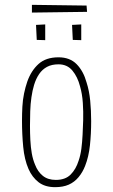

<svg xmlns="http://www.w3.org/2000/svg" viewBox="-20 -764 467 794"><path d="M208 10Q166 10 139.5 -10.5Q113 -31 98 -65Q81 -104 76 -156.5Q71 -209 71 -264Q71 -294 72.5 -322.5Q74 -351 79.5 -377.5Q85 -404 93 -427Q109 -472 139.5 -499.5Q170 -527 222 -527Q269 -527 297 -498.5Q325 -470 338 -423Q349 -389 353 -348Q357 -307 357 -263Q357 -211 352 -163.5Q347 -116 332 -78Q322 -52 305 -31.5Q288 -11 264.5 -0.5Q241 10 208 10ZM211 -20Q250 -20 272 -42Q294 -64 305 -99Q313 -122 316.5 -149Q320 -176 321.5 -206Q323 -236 324 -267Q325 -302 322.5 -339Q320 -376 311 -407Q301 -446 279.5 -472Q258 -498 222 -498Q194 -498 174.5 -487.5Q155 -477 142 -458Q129 -439 121 -413Q114 -390 110 -362Q106 -334 105 -304Q104 -274 104 -244Q104 -214 105.5 -184.5Q107 -155 111.5 -129.5Q116 -104 125 -83Q136 -54 157 -37Q178 -20 211 -20ZM112 -712V-744L338 -741L340 -715ZM167 -598 132 -599 129 -661 167 -663ZM316 -598 281 -599 278 -661 316 -663Z"/></svg>

Font: Truculenta Thin
Style: Regular
Weight: 250
Version: Version 1.002